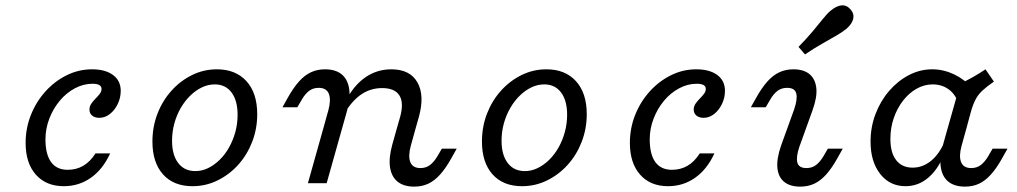

<svg xmlns="http://www.w3.org/2000/svg" viewBox="-20 -685 3805 718"><path d="M218.5 11.3Q152.4 11.3 114.1 -31.9Q75.8 -75 75.8 -150.8Q75.8 -205.6 95.6 -255.2Q115.3 -304.8 150 -343.1Q184.7 -381.5 229.4 -403.6Q274.2 -425.8 324.2 -425.8Q374.2 -425.8 402.8 -404.4Q431.5 -383.1 431.5 -345.2Q431.5 -319.4 420.2 -296Q408.9 -272.6 390.7 -258.5Q372.6 -244.4 351.6 -244.4Q334.7 -244.4 324.6 -252.8Q314.5 -261.3 314.5 -275Q314.5 -287.1 321.4 -297.2Q328.2 -307.3 337.1 -316.1Q346 -325 352.8 -333.9Q359.7 -342.7 359.7 -352.4Q359.7 -371.8 325.8 -371.8Q291.9 -371.8 260.1 -354.8Q228.2 -337.9 203.6 -308.5Q179 -279 164.5 -241.5Q150 -204 150 -163.7Q150 -108.1 171 -79Q191.9 -50 233.1 -50Q265.3 -50 291.1 -64.9Q316.9 -79.8 337.1 -111.3H391.9Q364.5 -51.6 319.8 -20.2Q275 11.3 218.5 11.3Z M700 11.3Q629 11.3 589.5 -33.1Q550 -77.4 550 -155.6Q550 -211.3 569 -260.1Q587.9 -308.9 621.4 -346Q654.8 -383.1 698.4 -404.4Q741.9 -425.8 791.1 -425.8Q861.3 -425.8 901.6 -381.5Q941.9 -337.1 941.9 -258.1Q941.9 -203.2 923 -154.4Q904 -105.6 870.6 -68.5Q837.1 -31.5 793.1 -10.1Q749.2 11.3 700 11.3ZM710.5 -45.2Q735.5 -45.2 758.5 -56.5Q781.5 -67.7 801.6 -87.5Q821.8 -107.3 836.7 -133.9Q851.6 -160.5 860.1 -191.5Q868.5 -222.6 868.5 -255.6Q868.5 -308.9 846 -339.1Q823.4 -369.4 783.1 -369.4Q758.1 -369.4 734.7 -358.1Q711.3 -346.8 691.1 -327Q671 -307.3 655.6 -280.6Q640.3 -254 631.9 -223Q623.4 -191.9 623.4 -158.9Q623.4 -105.6 646.4 -75.4Q669.4 -45.2 710.5 -45.2Z M1464.5 -206.5 1475.8 -246Q1491.1 -300 1473.8 -327.8Q1456.5 -355.6 1408.9 -355.6Q1367.7 -355.6 1333.9 -333.9Q1300 -312.1 1271.8 -266.9V-305.6Q1302.4 -365.3 1346 -395.6Q1389.5 -425.8 1443.5 -425.8Q1512.9 -425.8 1540.7 -377.4Q1568.5 -329 1546.8 -249.2L1534.7 -206.5ZM1189.5 -206.5 1208.1 -273.4Q1218.5 -312.1 1209.7 -334.3Q1200.8 -356.5 1171.8 -356.5Q1150.8 -356.5 1135.9 -345.2Q1121 -333.9 1108.9 -312.9L1091.9 -283.9H1036.3L1055.6 -318.5Q1077.4 -357.3 1098.4 -380.6Q1119.4 -404 1143.1 -414.9Q1166.9 -425.8 1195.2 -425.8Q1233.9 -425.8 1256.9 -407.7Q1279.8 -389.5 1285.5 -354.4Q1291.1 -319.4 1277.4 -269.4L1259.7 -206.5ZM1131.5 0 1189.5 -206.5H1259.7L1201.6 0ZM1516.1 -139.5Q1505.6 -100.8 1514.5 -78.6Q1523.4 -56.5 1552.4 -56.5Q1573.4 -56.5 1588.3 -68.1Q1603.2 -79.8 1615.3 -100L1632.3 -129H1687.9L1668.5 -94.4Q1647.6 -56.5 1626.2 -32.7Q1604.8 -8.9 1581.5 2Q1558.1 12.9 1529 12.9Q1490.3 12.9 1467.3 -5.2Q1444.4 -23.4 1438.7 -58.5Q1433.1 -93.5 1446.8 -143.5L1464.5 -206.5H1534.7Z M1932.3 11.3Q1861.3 11.3 1821.8 -33.1Q1782.3 -77.4 1782.3 -155.6Q1782.3 -211.3 1801.2 -260.1Q1820.2 -308.9 1853.6 -346Q1887.1 -383.1 1930.6 -404.4Q1974.2 -425.8 2023.4 -425.8Q2093.5 -425.8 2133.9 -381.5Q2174.2 -337.1 2174.2 -258.1Q2174.2 -203.2 2155.2 -154.4Q2136.3 -105.6 2102.8 -68.5Q2069.4 -31.5 2025.4 -10.1Q1981.5 11.3 1932.3 11.3ZM1942.7 -45.2Q1967.7 -45.2 1990.7 -56.5Q2013.7 -67.7 2033.9 -87.5Q2054 -107.3 2069 -133.9Q2083.9 -160.5 2092.3 -191.5Q2100.8 -222.6 2100.8 -255.6Q2100.8 -308.9 2078.2 -339.1Q2055.6 -369.4 2015.3 -369.4Q1990.3 -369.4 1966.9 -358.1Q1943.5 -346.8 1923.4 -327Q1903.2 -307.3 1887.9 -280.6Q1872.6 -254 1864.1 -223Q1855.6 -191.9 1855.6 -158.9Q1855.6 -105.6 1878.6 -75.4Q1901.6 -45.2 1942.7 -45.2Z M2478.2 11.3Q2412.1 11.3 2373.8 -31.9Q2335.5 -75 2335.5 -150.8Q2335.5 -205.6 2355.2 -255.2Q2375 -304.8 2409.7 -343.1Q2444.4 -381.5 2489.1 -403.6Q2533.9 -425.8 2583.9 -425.8Q2633.9 -425.8 2662.5 -404.4Q2691.1 -383.1 2691.1 -345.2Q2691.1 -319.4 2679.8 -296Q2668.5 -272.6 2650.4 -258.5Q2632.3 -244.4 2611.3 -244.4Q2594.4 -244.4 2584.3 -252.8Q2574.2 -261.3 2574.2 -275Q2574.2 -287.1 2581 -297.2Q2587.9 -307.3 2596.8 -316.1Q2605.6 -325 2612.5 -333.9Q2619.4 -342.7 2619.4 -352.4Q2619.4 -371.8 2585.5 -371.8Q2551.6 -371.8 2519.8 -354.8Q2487.9 -337.9 2463.3 -308.5Q2438.7 -279 2424.2 -241.5Q2409.7 -204 2409.7 -163.7Q2409.7 -108.1 2430.6 -79Q2451.6 -50 2492.7 -50Q2525 -50 2550.8 -64.9Q2576.6 -79.8 2596.8 -111.3H2651.6Q2624.2 -51.6 2579.4 -20.2Q2534.7 11.3 2478.2 11.3Z M2969.4 -136.3Q2956.5 -98.4 2961.7 -77.4Q2966.9 -56.5 2996 -56.5Q3016.9 -56.5 3031.9 -68.1Q3046.8 -79.8 3058.9 -100L3075.8 -129H3131.5L3112.1 -94.4Q3091.1 -56.5 3069.8 -32.7Q3048.4 -8.9 3025 2Q3001.6 12.9 2972.6 12.9Q2933.9 12.9 2912.1 -5.2Q2890.3 -23.4 2887.1 -57.3Q2883.9 -91.1 2900.8 -140.3L2950 -276.6Q2962.9 -314.5 2957.7 -335.5Q2952.4 -356.5 2923.4 -356.5Q2902.4 -356.5 2887.5 -345.2Q2872.6 -333.9 2860.5 -312.9L2843.5 -283.9H2787.9L2807.3 -318.5Q2829 -357.3 2850 -380.6Q2871 -404 2894.8 -414.9Q2918.5 -425.8 2946.8 -425.8Q2985.5 -425.8 3007.3 -407.7Q3029 -389.5 3032.7 -355.6Q3036.3 -321.8 3018.5 -272.6ZM2990.3 -481.5 2966.1 -509.7Q2996.8 -541.1 3019.4 -568.1Q3041.9 -595.2 3058.1 -615.3Q3074.2 -635.5 3085.5 -644.4Q3107.3 -662.9 3126.6 -664.9Q3146 -666.9 3161.3 -649.2Q3175 -633.1 3170.6 -614.1Q3166.1 -595.2 3144.4 -576.6Q3131.5 -566.1 3109.7 -553.2Q3087.9 -540.3 3057.7 -523.4Q3027.4 -506.5 2990.3 -481.5Z M3366.1 11.3Q3307.3 11.3 3271.4 -34.7Q3235.5 -80.6 3235.5 -155.6Q3235.5 -209.7 3254 -258.5Q3272.6 -307.3 3304.8 -344.8Q3337.1 -382.3 3378.6 -404Q3420.2 -425.8 3466.1 -425.8Q3507.3 -425.8 3546.4 -407.7Q3585.5 -389.5 3615.3 -356.5L3562.1 -303.2Q3551.6 -333.9 3526.6 -351.6Q3501.6 -369.4 3467.7 -369.4Q3436.3 -369.4 3407.7 -353.2Q3379 -337.1 3356.9 -308.5Q3334.7 -279.8 3322.2 -243.1Q3309.7 -206.5 3309.7 -165.3Q3309.7 -113.7 3331.5 -85.9Q3353.2 -58.1 3392.7 -58.1Q3430.6 -58.1 3461.7 -83.5Q3492.7 -108.9 3512.9 -156.5L3509.7 -105.6Q3486.3 -49.2 3449.6 -19Q3412.9 11.3 3366.1 11.3ZM3524.2 -206.5 3571 -371.8Q3596.8 -384.7 3619.8 -397.6Q3642.7 -410.5 3665.3 -425.8L3696.8 -379.8Q3671 -362.1 3654.4 -346.8Q3637.9 -331.5 3628.2 -312.9Q3618.5 -294.4 3610.5 -266.1L3594.4 -206.5ZM3575.8 -139.5Q3565.3 -100.8 3574.2 -78.6Q3583.1 -56.5 3612.1 -56.5Q3633.1 -56.5 3648 -68.1Q3662.9 -79.8 3675 -100L3691.9 -129H3747.6L3728.2 -94.4Q3707.3 -56.5 3685.9 -32.7Q3664.5 -8.9 3641.1 2Q3617.7 12.9 3588.7 12.9Q3550 12.9 3527 -5.2Q3504 -23.4 3498.4 -58.5Q3492.7 -93.5 3506.5 -143.5L3524.2 -206.5H3594.4Z"/></svg>

Font: Playfair 5pt SemiExpanded Light
Style: Italic
Weight: 300
Width: 6
Italic angle: -15.6°
Designer: Claus Eggers Sørensen
Foundry: Claus Eggers Sørensen
Version: Version 2.203